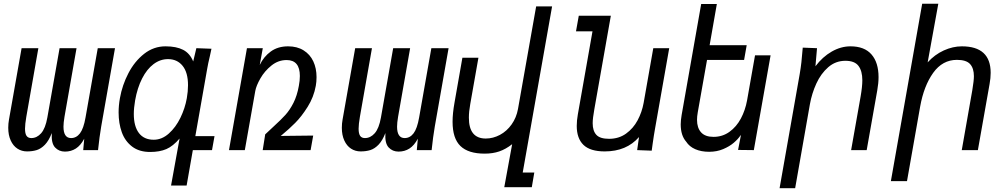

<svg xmlns="http://www.w3.org/2000/svg" viewBox="-20 -810 5440 1036"><path d="M509 0H429L434.5 -61.5Q415 -25 389.2 -8.5Q363.5 8 330.5 8Q298 8 277 -14.5Q256 -37 259.5 -92Q243.5 -51 222.5 -29.2Q201.5 -7.5 178.2 -0.2Q155 7 126 7Q97 7 74 -8Q51 -23 37.8 -52Q24.5 -81 24.5 -120.5Q24.5 -143.5 28.5 -165L96.5 -550H187L122 -180Q115 -139 115 -115.5Q115 -89 123.2 -77Q131.5 -65 149 -65Q179 -65 202 -91Q225 -117 235.5 -176L301.5 -550H393L328 -180Q322.5 -147 322.5 -126.5Q322.5 -65 363.5 -65Q392 -65 411.5 -90.5Q431 -116 441.5 -176L507.5 -550H600.5L526 -127Q516.5 -71.5 509 0Z M790 10Q731 10 692.8 -19.2Q654.5 -48.5 637.2 -96.5Q620 -144.5 620 -203Q620 -240.5 627 -280Q639.5 -351 673 -415.2Q706.5 -479.5 758 -519.8Q809.5 -560 873 -560Q931.5 -560 968 -541.2Q1004.5 -522.5 1022.5 -478.5L1039.5 -550L1121 -547L1112.5 -507.5Q1102.5 -466 1098 -439L1034 -75.5H1137.5L1124 0H1020.5L987 191H903L949 -62.5Q913.5 -21 877.5 -5.5Q841.5 10 790 10ZM988 -280Q994.5 -317 994.5 -350Q994.5 -419 965.2 -455Q936 -491 886.5 -491Q844.5 -491 808.5 -464Q772.5 -437 746.8 -386.5Q721 -336 709 -268Q702 -227 702 -195Q702 -128.5 729.5 -92.2Q757 -56 809.5 -56Q853.5 -56 891 -89.5Q928.5 -123 953.5 -174.5Q978.5 -226 988 -280Z M1312.5 -550H1398L1381.5 -459.5Q1403 -504.5 1441.2 -532.2Q1479.5 -560 1534.5 -560Q1583.5 -560 1618.2 -538.2Q1653 -516.5 1670.5 -479Q1688 -441.5 1688 -394Q1688 -368.5 1684 -347Q1673 -286 1640 -233.5Q1607 -181 1573 -147Q1539 -113 1502.5 -83L1494.5 -76.5L1670 -78.5L1656 0H1397.5L1411 -85Q1426.5 -100.5 1457.5 -128.5Q1496.5 -164 1520.2 -190.2Q1544 -216.5 1563.5 -255Q1583 -293.5 1592.5 -346.5Q1598 -375 1598 -400Q1598 -486 1526.5 -486Q1481.5 -486 1444.8 -456.5Q1408 -427 1385.2 -387.2Q1362.5 -347.5 1357.5 -319.5L1301 0H1215.5Z M2309 0H2229L2234.5 -61.5Q2215 -25 2189.2 -8.5Q2163.5 8 2130.5 8Q2098 8 2077 -14.5Q2056 -37 2059.5 -92Q2043.5 -51 2022.5 -29.2Q2001.5 -7.5 1978.2 -0.2Q1955 7 1926 7Q1897 7 1874 -8Q1851 -23 1837.8 -52Q1824.5 -81 1824.5 -120.5Q1824.5 -143.5 1828.5 -165L1896.5 -550H1987L1922 -180Q1915 -139 1915 -115.5Q1915 -89 1923.2 -77Q1931.5 -65 1949 -65Q1979 -65 2002 -91Q2025 -117 2035.5 -176L2101.5 -550H2193L2128 -180Q2122.5 -147 2122.5 -126.5Q2122.5 -65 2163.5 -65Q2192 -65 2211.5 -90.5Q2231 -116 2241.5 -176L2307.5 -550H2400.5L2326 -127Q2316.5 -71.5 2309 0Z M2595 19Q2507 19 2464.5 -22Q2422 -63 2422 -153Q2422 -198 2432.5 -256.5L2475 -498.5H2561.5L2517.5 -249Q2510 -208 2510 -175Q2510 -62.5 2601 -62.5Q2640.5 -62.5 2677.5 -82.2Q2714.5 -102 2740.5 -138.5Q2766.5 -175 2775 -222L2873 -775.5H2959L2800.5 121H2863L2849.5 200H2701L2743.5 -32Q2709 -5 2674 7Q2639 19 2595 19Z M3092 -130.5Q3092 -159.5 3098 -193L3177 -641H3088L3103 -725H3276L3187 -221Q3178 -171.5 3178 -145Q3178 -104 3197.8 -82.5Q3217.5 -61 3266.5 -61Q3319 -61 3358 -89Q3397 -117 3420.5 -161Q3444 -205 3453 -255L3505 -550H3591L3514.5 -116Q3508 -80 3501.5 -33.5L3496.5 3L3418 0L3428 -70.5Q3360.5 7 3243 7Q3164.5 7 3128.2 -28.2Q3092 -63.5 3092 -130.5Z M3682.5 -45.5Q3653 -79 3653 -139Q3653 -159.5 3658 -189.5L3763.5 -788.5H3848L3809 -566H4009L3995 -486.5H3795L3745 -204Q3741 -181 3741 -163.5Q3741 -120 3763 -95.8Q3785 -71.5 3830 -71.5Q3878.5 -71.5 3916.2 -98.8Q3954 -126 3977.8 -170.8Q4001.5 -215.5 4011 -268L4054 -511.5H4138L4047.5 0L3962.5 -1L3978 -81L3975 -78.5Q3962.5 -59.5 3939.5 -39.8Q3916.5 -20 3882.2 -5.5Q3848 9 3806.5 9Q3763.5 9 3731.5 -5Q3699.5 -19 3682.5 -45.5Z M4311.5 -553 4388.5 -550 4380 -452.5Q4418.5 -503.5 4468 -531.8Q4517.5 -560 4569 -560Q4644.5 -560 4682.5 -516.2Q4720.5 -472.5 4720.5 -394Q4720.5 -361.5 4713.5 -322L4656.5 0H4572.5L4623.5 -288Q4633 -342.5 4633 -377Q4633 -427 4612.2 -454.5Q4591.5 -482 4541.5 -482Q4489 -482 4449.2 -447.5Q4409.5 -413 4385 -359.5Q4360.5 -306 4350 -247L4270.5 205.5H4186.5L4295 -410Q4301 -445 4304.2 -474Q4307.5 -503 4311.5 -553Z M4956 -790H5043L4985.5 -473.5Q5023.5 -515.5 5072.5 -537.8Q5121.5 -560 5170 -560Q5325.5 -560 5325.5 -417Q5325.5 -389 5319.5 -356L5256.5 0H5169.5L5226.5 -324Q5235 -375 5235 -399Q5235 -441.5 5214.5 -464.2Q5194 -487 5143.5 -487Q5065.5 -487 5015.2 -416.8Q4965 -346.5 4945 -235L4874 167.5H4787Z"/></svg>

Font: JuliaMono Italic
Style: Regular
Weight: 400
Italic angle: -9°
Monospace: yes
Designer: cormullion
Foundry: corm
Version: Version 0.049; ttfautohint (v1.8.4)